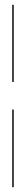

<svg xmlns="http://www.w3.org/2000/svg" viewBox="-20 -749 108 799"><path d="M37 -729V-408H31V-729ZM31 30V-293H37V30Z"/></svg>

Font: Moniqa SemBd Narrow Display
Style: Regular
Weight: 600
Width: 4
Designer: Rajesh Rajput
Foundry: Rajesh Rajput
Version: Version 1.000